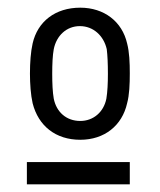

<svg xmlns="http://www.w3.org/2000/svg" viewBox="-20 -728 416 500"><path d="M189 -364C252 -364 298 -401 311 -459C317 -481 318 -509 318 -537C318 -565 317 -592 311 -615C298 -672 251 -708 189 -708C124 -708 78 -672 65 -615C60 -593 58 -565 58 -536C58 -510 60 -481 65 -459C80 -400 125 -364 189 -364ZM50 -248H318V-306H50ZM116 -536C116 -561 117 -584 120 -600C127 -635 153 -660 188 -660C223 -660 250 -635 258 -600C260 -584 261 -562 261 -536C261 -512 260 -489 257 -471C250 -436 223 -413 189 -413C153 -413 127 -436 120 -471C117 -488 116 -511 116 -536Z"/></svg>

Font: Vanilla Cream Book
Style: Regular
Weight: 400
Designer: Jeremy Tribby, Jinavaṁso
Foundry: Tribby Type
Version: Version 1.422;Glyphs 3.1.2 (3151)